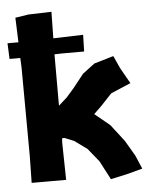

<svg xmlns="http://www.w3.org/2000/svg" viewBox="-76 -762 630 818"><g transform="rotate(-5 239.5 -353.0)"><path d="M19.5 -707 23.4 -601.6H-23.4L-20.5 -534.2H25.4L27.3 -493.2L29.3 -114.3L27.3 0H99.6H174.8L171.9 -158.2L172.9 -177.7L182.6 -178.7L223.6 -162.1L277.3 -123L323.2 -66.4L365.2 13.7L436.5 -2L502 -19.5L477.5 -77.1L438.5 -143.6L382.8 -215.8L318.4 -268.6L350.6 -299.8L398.4 -350.6L483.4 -386.7L445.3 -454.1L420.9 -507.8L337.9 -483.4L286.1 -444.3L241.2 -387.7L208 -349.6L171.9 -317.4V-537.1L206.1 -538.1H298.8L300.8 -609.4L172.9 -605.5L174.8 -718.8L76.2 -715.8Z"/></g></svg>

Font: MaokenAssortedSans-TC
Style: Regular
Weight: 500
Version: Version 0.83